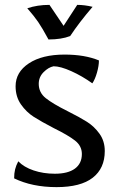

<svg xmlns="http://www.w3.org/2000/svg" viewBox="-20 -757 488 788"><path d="M38 -25Q38 -46 42 -62Q46 -78 55 -95Q78 -71 118 -57.5Q158 -44 205 -44Q259 -44 287.5 -65Q316 -86 316 -125Q316 -158 288 -180Q260 -202 201 -231Q149 -258 118.5 -277.5Q88 -297 66 -328.5Q44 -360 44 -403Q44 -461 98.5 -497Q153 -533 245 -533Q328 -533 386 -509Q386 -487 378 -459Q370 -431 359 -415Q317 -445 272.5 -465Q228 -485 200 -485Q179 -481 159 -461Q139 -441 139 -413Q139 -377 168 -354Q197 -331 257 -301Q307 -276 337 -257Q367 -238 388.5 -208Q410 -178 410 -137Q410 -66 360.5 -27.5Q311 11 212 11Q112 11 38 -25ZM92 -723Q133 -737 183 -737L241 -651L297 -737Q327 -737 360 -729Q305 -665 268 -609Q232 -595 179 -595Q153 -643 136.5 -667Q120 -691 92 -723Z"/></svg>

Font: Mirza
Style: Regular
Weight: 400
Designer: Arabic design by Kourosh Beigpour, Latin design by Eduardo Tunni, engineering by Lasse Fister
Version: Version 1.000